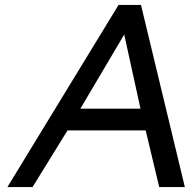

<svg xmlns="http://www.w3.org/2000/svg" viewBox="-20 -759 780 779"><path d="M461 -739H552L730 0H626L571 -230H254L112 0H10ZM550 -318 484 -619 306 -318Z"/></svg>

Font: Involve Medium Oblique
Style: Italic
Weight: 500
Italic angle: -10.5°
Designer: Stefan Peev
Foundry: Context Ltd.
Version: Version 1.001